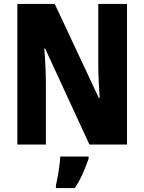

<svg xmlns="http://www.w3.org/2000/svg" viewBox="-20 -734 733 975"><path d="M625 0H434L209 -488H205Q209 -436 211 -390Q213 -344 213 -309V0H68V-714H258L482 -236H486Q483 -285 481 -329Q479 -373 479 -409V-714H625ZM430 72Q417 110 400 148Q383 186 360 221H264V208Q268 190 273 163Q278 136 281.5 108.5Q285 81 286 61H430Z"/></svg>

Font: Noto Sans Myanmar Condensed ExtraBold
Style: Regular
Weight: 800
Width: 3
Designer: Monotype Design Team
Foundry: Monotype Imaging Inc.
Version: Version 2.107; ttfautohint (v1.8.4.7-5d5b)